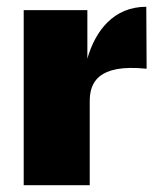

<svg xmlns="http://www.w3.org/2000/svg" viewBox="-20 -547 461 567"><path d="M50 0H245V-248C245 -302 268 -359 413 -344L412 -527C316 -527 262 -457 238 -374V-517H50Z"/></svg>

Font: United Sans Black
Style: Regular
Weight: 900
Designer: Pablo Impallari, Rodrigo Fuenzalida (Modified by Dan O. Williams)
Version: Version 1.000;PS 001.000;hotconv 1.0.88;makeotf.lib2.5.64775